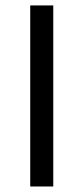

<svg xmlns="http://www.w3.org/2000/svg" viewBox="-20 -676 303 696"><path d="M89.6 0V-656.3H173.1V0Z"/></svg>

Font: Source Sans 3 VF
Style: Regular
Weight: 200
Designer: Paul D. Hunt
Foundry: Adobe
Version: Version 3.046;hotconv 1.0.118;makeotfexe 2.5.65603